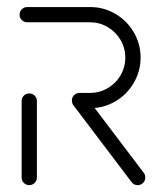

<svg xmlns="http://www.w3.org/2000/svg" viewBox="-20 -539 469 559"><path d="M65.2 0Q55.9 0 49.4 -6.5Q43 -13 43 -22.2V-244.8Q43 -254.1 49.4 -260.6Q55.9 -267 65.2 -267Q74.4 -267 80.9 -260.6Q87.4 -254.1 87.4 -244.8V-22.2Q87.4 -13 80.9 -6.5Q74.4 0 65.2 0ZM403 -22.2Q403 -13 396.5 -6.5Q390 0 380.7 0Q370 0 363.3 -8.5L193.7 -232.6Q189.3 -238.9 189.3 -245.9Q189.3 -255.2 195.7 -261.7Q202.2 -268.1 211.5 -268.1Q222.6 -268.1 229.3 -259.3L398.5 -35.9Q403 -30.4 403 -22.2ZM189.3 -246.3Q189.3 -255.6 195.7 -262Q202.2 -268.5 211.5 -268.5H242.2Q270 -268.5 293.7 -282.4Q317.4 -296.3 331.1 -319.8Q344.8 -343.3 344.8 -371.5Q344.8 -399.3 330.9 -422.8Q317 -446.3 293.5 -460.2Q270 -474.1 242.2 -474.1H59.3Q50 -474.1 43.5 -480.6Q37 -487 37 -496.3Q37 -505.6 43.5 -512Q50 -518.5 59.3 -518.5H242.2Q282.2 -518.5 315.9 -498.7Q349.6 -478.9 369.4 -445.2Q389.3 -411.5 389.3 -371.5Q389.3 -331.5 369.4 -297.6Q349.6 -263.7 315.9 -243.9Q282.2 -224.1 242.2 -224.1H211.5Q202.2 -224.1 195.7 -230.6Q189.3 -237 189.3 -246.3Z"/></svg>

Font: 26F Galaxy Hebrew
Style: Regular
Weight: 400
Designer: C₂₉H₂₅N₃O₅
Version: Version 1.000